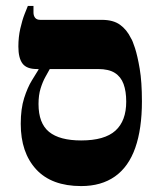

<svg xmlns="http://www.w3.org/2000/svg" viewBox="-20 -617 541 648"><path d="M254 11Q154 11 102 -45.5Q50 -102 50 -199Q50 -250 61.5 -286Q73 -322 87.5 -345.5Q102 -369 110 -382V-412H148V-384Q142 -373 133 -357Q124 -341 117 -318.5Q110 -296 110 -266Q110 -201 145.5 -172Q181 -143 254 -143Q333 -143 369.5 -176Q406 -209 406 -274Q406 -309 397 -333.5Q388 -358 367.5 -371Q347 -384 311 -384H104Q70 -384 56 -402.5Q42 -421 42 -460Q42 -492 48.5 -520.5Q55 -549 63 -569.5Q71 -590 74 -597H93V-575Q93 -564 98.5 -557Q104 -550 116 -550H324Q362 -550 385 -533.5Q408 -517 422 -488Q427 -481 435.5 -455Q444 -429 451.5 -385Q459 -341 459 -275Q459 -182 436.5 -118Q414 -54 368 -21.5Q322 11 254 11Z"/></svg>

Font: Frank Ruhl Libre
Style: Bold
Weight: 700
Designer: Yanek Iontef
Foundry: Fontef
Version: Version 6.004